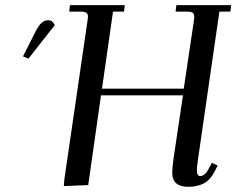

<svg xmlns="http://www.w3.org/2000/svg" viewBox="-20 -722 922 749"><path d="M69.8 -502 116.2 -594.2Q129.9 -621.6 141.6 -632.3Q153.3 -643.1 168.9 -643.1Q184.6 -643.1 193.8 -624L90.8 -493.2ZM229 3.9 231 -22 320.8 -637.2Q323.2 -654.3 323.2 -655.8Q323.2 -668.5 316.4 -672.6Q309.6 -676.8 291 -676.8H250L252.9 -702.1H466.8L463.9 -676.8H420.9L377.9 -376H696.8L735.8 -637.2Q737.8 -650.9 737.8 -655.8Q737.8 -668.5 731.2 -672.6Q724.6 -676.8 706.1 -676.8H665L668 -702.1H881.8L878.9 -676.8H835.9L752.9 -104Q748 -68.8 748 -58.1Q748 -35.2 761.2 -35.2Q779.8 -35.2 794.9 -64.9L806.2 -86.9L829.1 -76.2L817.9 -54.2Q799.8 -19 774.2 -6.1Q748.5 6.8 714.8 6.8Q651.9 6.8 651.9 -47.9Q651.9 -68.4 657.2 -105L693.8 -350.1H374L324.2 0Z"/></svg>

Font: Dihjauti S
Style: Bold Italic
Weight: 700
Italic angle: -9°
Designer: T. Christopher White
Version: Version 3.0.0